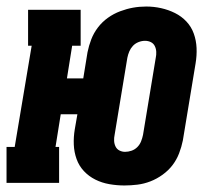

<svg xmlns="http://www.w3.org/2000/svg" viewBox="-35 -560 655 588"><path d="M346 8Q323 8 300 4Q277 0 257 -10Q237 -20 222 -36Q207 -52 199.5 -73Q192 -94 191 -117Q190 -140 194 -164L202 -210H151L135 -110H146V0H-15V-110H10L62 -420H51V-530H212V-420H186L170 -320H220L233 -400Q237 -420 244.5 -439.5Q252 -459 265 -476Q278 -493 295.5 -505.5Q313 -518 333 -525.5Q353 -533 372.5 -536.5Q392 -540 413 -540Q436 -540 458.5 -535Q481 -530 501 -520Q521 -510 536 -494Q551 -478 558.5 -457Q566 -436 567 -413Q568 -390 564 -366L525 -130Q521 -110 513.5 -90.5Q506 -71 493.5 -54.5Q481 -38 463 -25Q445 -12 425.5 -4.5Q406 3 386 5.5Q366 8 346 8ZM348 -95Q358 -95 368 -98.5Q378 -102 385.5 -109.5Q393 -117 397 -127Q401 -137 403 -147L442 -383Q444 -392 443.5 -401.5Q443 -411 439 -419Q435 -427 427 -431Q419 -435 409 -435Q399 -435 389 -431Q379 -427 372 -419.5Q365 -412 361 -402.5Q357 -393 355 -383L316 -147Q314 -138 314.5 -128.5Q315 -119 319 -111Q323 -103 331 -99Q339 -95 348 -95Z"/></svg>

Font: Iosevka Slab XBdExObl
Style: Regular
Weight: 800
Width: 7
Italic angle: -9°
Monospace: yes
Designer: Belleve Invis
Foundry: Belleve Invis
Version: Version 11.1.0; ttfautohint (v1.8.3)